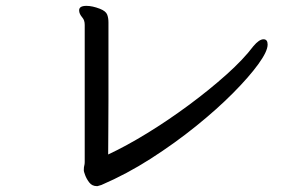

<svg xmlns="http://www.w3.org/2000/svg" viewBox="-20 -651 1040 655"><path d="M266 -73Q266 -81 267.5 -86Q269 -91 269 -98V-566Q269 -582 261 -591Q250 -604 250 -615V-616Q250 -631 275 -631Q295 -631 321 -621Q341 -613 345.5 -601.5Q350 -590 350 -575V-311Q350 -253 349.5 -204.5Q349 -156 349 -124Q411 -153 482 -196.5Q553 -240 624 -292.5Q695 -345 753 -397Q811 -449 844 -493Q864 -517 879 -517Q893 -517 893 -499Q893 -476 861.5 -432.5Q830 -389 775.5 -334Q721 -279 648.5 -220.5Q576 -162 494 -109.5Q412 -57 326 -20Q314 -16 312.5 -16Q311 -16 311 -16Q294 -16 284.5 -28.5Q275 -41 270.5 -53.5Q266 -66 266 -68Z"/></svg>

Font: Moon Stars Kai
Style: Bold
Weight: 700
Designer: GuiWonder
Version: Version 1.101